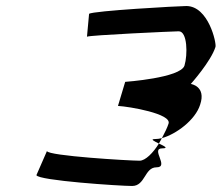

<svg xmlns="http://www.w3.org/2000/svg" viewBox="-20 -800 736 638"><path d="M101 -218C106 -200 379 -182 419 -182C463 -182 460 -244 500 -244C544 -244 479 -307 519 -307C542 -307 525 -315 508 -323C489 -292 463 -266 444 -266C409 -266 140 -282 136 -298ZM276 -754 269 -678C274 -683 559 -696 574 -696C603 -696 604 -618 593 -582C580 -541 396 -528 396 -528L372 -448C409 -446 552 -422 540 -389C536 -376 527 -358 518 -341C565 -354 629 -401 645 -452C666 -514 614 -521 614 -521C614 -521 681 -596 696 -644C700 -656 673 -780 599 -780C576 -780 287 -764 276 -754ZM496 -338C503 -338 510 -339 518 -341C514 -335 512 -329 508 -323C492 -331 477 -338 496 -338Z"/></svg>

Font: bitstorm
Style: obl
Weight: 400
Version: Version 0.2